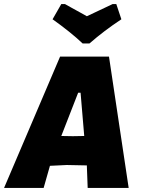

<svg xmlns="http://www.w3.org/2000/svg" viewBox="-47 -926 693 946"><path d="M526 -906 551 -831Q466 -775 394 -712H360Q302 -767 212 -831L255 -906H273Q285 -899 307 -887Q329 -875 347 -865Q365 -855 381 -846Q402 -856 444.5 -876Q487 -896 508 -906ZM490 -647 587 0H385L381 -107V-111L282 -113L199 -109L168 0H-27L249 -647ZM338 -469 255 -256 312 -255 368 -256 350 -469Z"/></svg>

Font: Alegreya Sans Black
Style: Italic
Weight: 900
Italic angle: -7°
Designer: Juan Pablo del Peral
Foundry: Huerta Tipografica
Version: Version 2.007